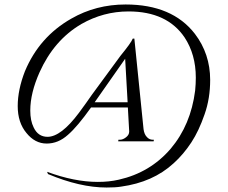

<svg xmlns="http://www.w3.org/2000/svg" viewBox="-20 -713 1017 856"><path d="M98 -120C123 -89 153 -73 188 -73C223 -73 254 -86 283 -112C283 -112 283 -112 283 -112C312 -137 346 -178 386 -234C386 -234 550 -234 550 -234C550 -234 556 -127 556 -127C556 -127 556 -127 556 -127C556 -116 551 -108 542 -101C533 -94 524 -90 515 -90C515 -90 508 -90 508 -90C508 -90 507 -83 507 -83C507 -83 665 -83 665 -83C665 -83 666 -90 666 -90C666 -90 661 -90 661 -90C661 -90 661 -90 661 -90C651 -90 642 -94 635 -102C627 -110 622 -122 620 -137C620 -137 579 -541 579 -541C579 -541 572 -541 572 -541C572 -541 572 -541 572 -541C567 -528 548 -502 517 -464C517 -464 390 -291 390 -291C390 -291 390 -291 390 -291C386 -286 377 -273 364 -254C350 -234 339 -219 332 -210C332 -210 332 -210 332 -210C279 -139 232 -103 192 -103C192 -103 192 -103 192 -103C164 -103 143 -117 130 -145C130 -145 130 -145 130 -145C120 -165 115 -190 115 -220C115 -220 115 -220 115 -220C115 -273 129 -329 156 -390C156 -390 156 -390 156 -390C199 -486 261 -558 343 -606C343 -606 343 -606 343 -606C408 -643 478 -662 553 -662C553 -662 553 -662 553 -662C668 -662 751 -623 803 -546C803 -546 803 -546 803 -546C836 -496 853 -436 853 -367C853 -367 853 -367 853 -367C853 -348 852 -329 850 -309C850 -309 850 -309 850 -309C837 -207 801 -121 741 -50C680 21 603 67 510 88C510 88 510 88 510 88C480 95 449 98 416 98C416 98 416 98 416 98C347 98 271 83 190 53C190 53 194 63 194 63C194 63 194 63 194 63C289 103 376 123 455 123C455 123 455 123 455 123C480 123 502 122 520 119C520 119 520 119 520 119C614 106 692 72 754 15C754 15 754 15 754 15C784 -12 810 -43 833 -78C856 -113 875 -154 892 -203C909 -251 917 -302 917 -357C917 -357 917 -357 917 -357C917 -434 894 -503 849 -562C849 -562 849 -562 849 -562C782 -649 679 -693 540 -693C540 -693 540 -693 540 -693C452 -693 371 -672 298 -630C298 -630 298 -630 298 -630C203 -576 134 -498 91 -395C91 -395 91 -395 91 -395C70 -341 59 -289 59 -240C59 -191 72 -151 98 -120ZM549 -257C549 -257 402 -257 402 -257C402 -257 538 -451 538 -451C538 -451 549 -257 549 -257Z"/></svg>

Font: Cinzel Utterance
Style: Regular
Weight: 500
Designer: Natanael Gama
Foundry: ""
Version: ""